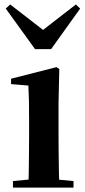

<svg xmlns="http://www.w3.org/2000/svg" viewBox="-20 -857 389 877"><path d="M39.2 0V-29.9L145.8 -40.2H207.8L315.8 -29.9V0ZM109.6 0Q110.6 -25.5 111.3 -67.4Q111.9 -109.4 112.4 -154.8Q112.9 -200.3 112.9 -234.8V-308Q112.9 -358.3 112.3 -394.3Q111.6 -430.4 109.6 -466.2L30.5 -472.9V-497.4L238.1 -550.4L250.8 -541.7L247.4 -387.9V-234.8Q247.4 -200.3 247.9 -154.8Q248.4 -109.4 249.2 -67.4Q250.1 -25.5 251.1 0ZM26.4 -836.7 213.7 -691.7H139.7L326.8 -836.7L346.1 -817.8L213.5 -632.7H140L6.3 -817.8Z"/></svg>

Font: Noto Serif KR
Style: Regular
Weight: 200
Designer: Ryoko NISHIZUKA 西塚涼子 (kana & ideographs); Frank Grießhammer (Latin, Greek & Cyrillic); Wenlong ZHANG 张文龙 (bopomofo); San
Foundry: Adobe
Version: Version 2.001;hotconv 1.1.0;makeotfexe 2.6.0